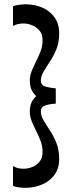

<svg xmlns="http://www.w3.org/2000/svg" viewBox="-20 -801 354 902"><path d="M242 -386V-314Q216 -313 194 -306Q172 -299 172 -278Q172 -257 185 -235Q198 -213 215 -187.5Q232 -162 245 -129.5Q258 -97 258 -55Q258 -10 236.5 19.5Q215 49 181.5 64Q148 79 110.5 81Q73 83 41 73V-21Q59 -10 82.5 -8.5Q106 -7 128 -15Q150 -23 165 -40.5Q180 -58 180 -86Q180 -115 170.5 -139.5Q161 -164 149.5 -186.5Q138 -209 129 -231.5Q120 -254 120 -279Q120 -310 135 -332Q150 -354 177.5 -367.5Q205 -381 242 -386ZM41 -772Q73 -782 110.5 -780.5Q148 -779 181.5 -764Q215 -749 236.5 -719Q258 -689 258 -644Q258 -602 245 -570Q232 -538 215 -512.5Q198 -487 185 -465Q172 -443 172 -422Q172 -400 194 -394Q216 -388 242 -386V-314Q205 -318 177.5 -331.5Q150 -345 135 -367Q120 -389 120 -420Q120 -445 129 -467.5Q138 -490 149.5 -512.5Q161 -535 170.5 -559.5Q180 -584 180 -613Q180 -641 165 -658Q150 -675 128 -683.5Q106 -692 82.5 -690.5Q59 -689 41 -679Z"/></svg>

Font: Marhey Light
Style: Regular
Weight: 400
Version: Version 1.000